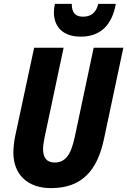

<svg xmlns="http://www.w3.org/2000/svg" viewBox="-20 -960 656 990"><path d="M397 -771C498 -771 558 -831 577 -940H487C474 -890 446 -874 407 -874C367 -874 350 -897 350 -940H263C260 -926 258 -912 258 -896C258 -826 300 -771 397 -771ZM243 10C405 10 481 -84 515 -238L616 -714H463L366 -256C346 -162 318 -122 261 -122C222 -122 202 -146 202 -192C202 -209 206 -230 210 -252L308 -714H156L57 -252C52 -226 49 -195 49 -173C49 -62 120 10 243 10Z"/></svg>

Font: Noto Sans Display SemiCondensed Extra
Style: Italic
Weight: 800
Width: 4
Italic angle: -12°
Designer: Monotype Design Team
Foundry: Monotype Imaging Inc.
Version: Version 1.900